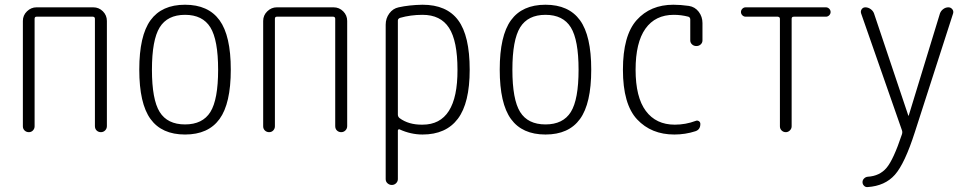

<svg xmlns="http://www.w3.org/2000/svg" viewBox="-20 -550 4040 799"><path d="M75.2 -24.4V-462.9Q75.2 -486.3 92.3 -502.9Q109.4 -519.5 131.8 -519.5H368.2Q391.6 -519.5 408.2 -502.9Q424.8 -486.3 424.8 -462.9V-25.4Q424.8 -14.6 417.5 -7.3Q410.2 0 399.9 0Q389.6 0 382.3 -6.8Q375 -13.7 375 -25.4V-471.7Q375 -479.5 367.2 -480.5H131.8Q124 -480.5 124 -471.7V-24.4Q124 -14.6 117.2 -7.3Q110.4 0 100.1 0Q89.8 0 82.5 -6.8Q75.2 -13.7 75.2 -24.4Z M855.5 -436Q823.2 -488.3 750 -488.3Q676.8 -488.3 644.5 -436Q612.3 -383.8 612.3 -259.8Q612.3 -135.7 644.5 -84Q676.8 -32.2 750 -32.2Q823.2 -32.2 855.5 -84Q887.7 -135.7 887.7 -259.8Q887.7 -383.8 855.5 -436ZM893.6 -54.7Q846.7 9.8 750 9.8Q653.3 9.8 606.4 -54.7Q559.6 -119.1 559.6 -260.3Q559.6 -401.4 606.4 -465.8Q653.3 -530.3 750 -530.3Q846.7 -530.3 893.6 -465.8Q940.4 -401.4 940.4 -260.3Q940.4 -119.1 893.6 -54.7Z M1075.2 -24.4V-462.9Q1075.2 -486.3 1092.3 -502.9Q1109.4 -519.5 1131.8 -519.5H1368.2Q1391.6 -519.5 1408.2 -502.9Q1424.8 -486.3 1424.8 -462.9V-25.4Q1424.8 -14.6 1417.5 -7.3Q1410.2 0 1399.9 0Q1389.6 0 1382.3 -6.8Q1375 -13.7 1375 -25.4V-471.7Q1375 -479.5 1367.2 -480.5H1131.8Q1124 -480.5 1124 -471.7V-24.4Q1124 -14.6 1117.2 -7.3Q1110.4 0 1100.1 0Q1089.8 0 1082.5 -6.8Q1075.2 -13.7 1075.2 -24.4Z M1635.7 -464.8V-73.2Q1635.7 -64.5 1642.6 -58.6Q1680.7 -30.3 1738.3 -31.2Q1884.8 -31.2 1883.8 -259.8Q1883.8 -379.9 1848.6 -434.1Q1813.5 -488.3 1738.3 -488.3Q1688.5 -488.3 1644.5 -475.6Q1635.7 -471.7 1635.7 -464.8ZM1610.4 219.7Q1600.6 219.7 1592.8 212.9Q1585 206.1 1585 195.3V-447.3Q1585 -473.6 1600.1 -494.1Q1615.2 -514.6 1638.7 -519.5Q1682.6 -529.3 1738.3 -530.3Q1838.9 -530.3 1886.7 -465.8Q1934.6 -401.4 1934.6 -259.8Q1934.6 -121.1 1885.3 -55.7Q1835.9 9.8 1738.3 9.8Q1689.5 9.8 1642.6 -11.7Q1640.6 -12.7 1638.2 -11.2Q1635.7 -9.8 1635.7 -6.8V195.3Q1635.7 205.1 1628.4 212.4Q1621.1 219.7 1610.4 219.7Z M2355.5 -436Q2323.2 -488.3 2250 -488.3Q2176.8 -488.3 2144.5 -436Q2112.3 -383.8 2112.3 -259.8Q2112.3 -135.7 2144.5 -84Q2176.8 -32.2 2250 -32.2Q2323.2 -32.2 2355.5 -84Q2387.7 -135.7 2387.7 -259.8Q2387.7 -383.8 2355.5 -436ZM2393.6 -54.7Q2346.7 9.8 2250 9.8Q2153.3 9.8 2106.4 -54.7Q2059.6 -119.1 2059.6 -260.3Q2059.6 -401.4 2106.4 -465.8Q2153.3 -530.3 2250 -530.3Q2346.7 -530.3 2393.6 -465.8Q2440.4 -401.4 2440.4 -260.3Q2440.4 -119.1 2393.6 -54.7Z M2786.1 9.8Q2690.4 9.8 2631.3 -53.2Q2572.3 -116.2 2572.3 -259.8Q2572.3 -402.3 2629.4 -466.3Q2686.5 -530.3 2782.2 -530.3Q2812.5 -530.3 2846.7 -525.4Q2872.1 -521.5 2887.7 -501Q2903.3 -480.5 2903.3 -454.1V-381.8Q2903.3 -372.1 2896 -365.2Q2888.7 -358.4 2877.9 -358.4Q2867.2 -358.4 2859.9 -365.2Q2852.5 -372.1 2852.5 -381.8V-468.8Q2852.5 -477.5 2844.7 -480.5Q2814.5 -488.3 2784.2 -488.3Q2707 -488.3 2666 -430.7Q2625 -373 2625 -259.8Q2625 -145.5 2667.5 -88.4Q2710 -31.2 2788.1 -31.2Q2833 -31.2 2875 -46.9Q2881.8 -49.8 2888.2 -45.9Q2894.5 -42 2894.5 -34.2Q2894.5 -10.7 2874 -3.9Q2832 9.8 2786.1 9.8Z M3083 -480.5Q3075.2 -480.5 3069.3 -486.3Q3063.5 -492.2 3063.5 -500Q3063.5 -507.8 3069.3 -513.7Q3075.2 -519.5 3083 -519.5H3417Q3424.8 -519.5 3430.7 -513.7Q3436.5 -507.8 3436.5 -500Q3436.5 -492.2 3430.7 -486.3Q3424.8 -480.5 3417 -480.5H3283.2Q3274.4 -480.5 3274.4 -471.7V-24.4Q3274.4 -14.6 3267.1 -7.3Q3259.8 0 3250 0Q3240.2 0 3232.9 -6.8Q3225.6 -13.7 3225.6 -24.4V-471.7Q3225.6 -479.5 3216.8 -480.5Z M3733.4 -7.8 3563.5 -494.1Q3560.5 -503.9 3565.9 -511.7Q3571.3 -519.5 3581.1 -519.5Q3592.8 -519.5 3603 -512.2Q3613.3 -504.9 3617.2 -494.1L3759.8 -69.3Q3759.8 -68.4 3760.7 -68.4Q3761.7 -68.4 3761.7 -69.3L3891.6 -494.1Q3895.5 -504.9 3905.3 -512.2Q3915 -519.5 3926.8 -519.5Q3936.5 -519.5 3942.9 -511.7Q3949.2 -503.9 3946.3 -494.1L3787.1 0Q3745.1 130.9 3704.1 177.2Q3663.1 223.6 3590.8 228.5Q3582 229.5 3575.7 223.1Q3569.3 216.8 3569.3 208Q3569.3 199.2 3575.7 192.9Q3582 186.5 3590.8 185.5Q3640.6 182.6 3669.4 148.4Q3698.2 114.3 3733.4 8.8Q3736.3 0 3733.4 -7.8Z"/></svg>

Font: Rounded-X Mgen+ 1mn light
Style: Regular
Weight: 200
Designer: [Source Han Sans]
Ryoko NISHIZUKA  (kana & ideographs); Paul D. Hunt (Latin, Greek & Cyrillic); Wenlong ZHANG  (bopomofo
Version: Version 1.059.20150602